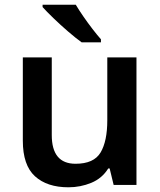

<svg xmlns="http://www.w3.org/2000/svg" viewBox="-20 -786 681 816"><path d="M560 -542V0H463L446 -70H440Q414 -28 368 -9Q322 10 271 10Q180 10 128.5 -37Q77 -84 77 -188V-542H200V-212Q200 -90 301 -90Q379 -90 407.5 -138Q436 -186 436 -275V-542ZM302 -766Q315 -744 334 -716.5Q353 -689 373 -663Q393 -637 409 -619V-606H327Q302 -624 269.5 -652Q237 -680 207 -709Q177 -738 161 -756V-766Z"/></svg>

Font: Noto Sans New Tai Lue Semibold
Style: Regular
Weight: 400
Designer: Monotype Design Team
Foundry: Monotype Imaging Inc.
Version: Version 2.004; ttfautohint (v1.8.4.7-5d5b)